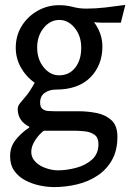

<svg xmlns="http://www.w3.org/2000/svg" viewBox="-20 -530 529 780"><path d="M220 -509Q249 -509 275.5 -502Q302 -495 330 -495Q368 -495 407 -499.5Q446 -504 489 -510L471 -438H391Q384 -438 376.5 -438.5Q369 -439 362 -440Q396 -394 396 -341Q396 -265 347 -215.5Q298 -166 206 -166Q181 -166 162 -153Q143 -140 143 -113Q143 -95 152.5 -87.5Q162 -80 176 -79Q190 -78 204 -78H301Q336 -78 372 -71Q408 -64 432.5 -42Q457 -20 457 26Q457 81 435 120Q413 159 376 183.5Q339 208 293 219Q247 230 200 230Q172 230 141 223.5Q110 217 82.5 202.5Q55 188 38 164Q21 140 21 104Q21 66 44.5 37Q68 8 99 -12V-15Q52 -39 52 -87Q52 -100 62 -111.5Q72 -123 87.5 -142Q103 -161 121 -194Q86 -218 65 -255.5Q44 -293 44 -336Q44 -385 68 -424Q92 -463 132.5 -486Q173 -509 220 -509ZM221 -449Q184 -449 157.5 -416.5Q131 -384 131 -337Q131 -289 157.5 -256.5Q184 -224 220 -224Q261 -224 285.5 -255Q310 -286 310 -336Q310 -384 283.5 -416.5Q257 -449 221 -449ZM158 1Q139 15 123 39.5Q107 64 107 87Q107 111 124.5 128Q142 145 167.5 153.5Q193 162 215 162Q250 162 288.5 152Q327 142 353.5 118.5Q380 95 380 55Q380 29 364 17.5Q348 6 324.5 3.5Q301 1 278 1Z"/></svg>

Font: Rosario Light
Style: Regular
Weight: 300
Designer: Hector Gatti
Foundry: Omnibus Type
Version: Version 1.101; ttfautohint (v1.8.1.43-b0c9)